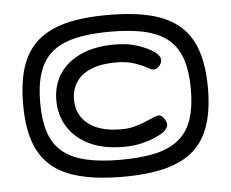

<svg xmlns="http://www.w3.org/2000/svg" viewBox="-46 -743 822 684"><g transform="rotate(-5 365.5 -401.5)"><path d="M368 -112Q277 -112 213 -128.5Q149 -145 110 -179.5Q71 -214 53 -268Q35 -322 35 -398Q35 -477 52.5 -532Q70 -587 109 -622.5Q148 -658 210.5 -674.5Q273 -691 363 -691Q455 -691 518.5 -674.5Q582 -658 621 -623Q660 -588 678 -533Q696 -478 696 -401Q696 -324 678 -269Q660 -214 621.5 -179.5Q583 -145 520.5 -128.5Q458 -112 368 -112ZM379 -218Q306 -218 256 -242.5Q206 -267 180 -309Q154 -351 154 -404Q154 -456 179.5 -496.5Q205 -537 255.5 -560.5Q306 -584 378 -584Q415 -584 442.5 -577Q470 -570 489 -561Q508 -552 518 -545Q533 -534 537.5 -522Q542 -510 531 -495Q523 -486 515.5 -484Q508 -482 500.5 -485Q493 -488 485 -493Q471 -501 443.5 -510.5Q416 -520 377 -520Q323 -520 287.5 -505Q252 -490 234.5 -463Q217 -436 217 -402Q217 -366 234.5 -339Q252 -312 287.5 -296.5Q323 -281 377 -281Q401 -281 420 -286Q439 -291 456 -297.5Q473 -304 488 -311Q501 -317 511.5 -318.5Q522 -320 532 -305Q544 -288 538 -275Q532 -262 515 -252Q508 -248 489 -239.5Q470 -231 442 -224.5Q414 -218 379 -218ZM365 -173Q440 -173 492 -185.5Q544 -198 575.5 -225.5Q607 -253 621 -296.5Q635 -340 635 -402Q635 -464 621 -507.5Q607 -551 575.5 -578.5Q544 -606 492.5 -618.5Q441 -631 365 -631Q290 -631 238 -618Q186 -605 155 -577.5Q124 -550 110 -506Q96 -462 96 -400Q96 -339 110 -295.5Q124 -252 155.5 -225Q187 -198 238.5 -185.5Q290 -173 365 -173Z"/></g></svg>

Font: Fredoka SemiExpanded
Style: Regular
Weight: 400
Width: 6
Designer: Ben Nathan
Foundry: Milena B. Brandão, Ben Nathan
Version: Version 2.001